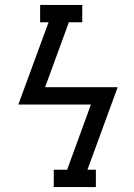

<svg xmlns="http://www.w3.org/2000/svg" viewBox="-20 -755 540 775"><path d="M197 0V-70H251L347 -333H54L176 -665H142V-735Q185 -735 227.5 -735Q270 -735 312 -735V-665H258L162 -403H455L333 -70H367V0Z"/></svg>

Font: Iosevka Curly Slab Oblique
Style: Regular
Weight: 400
Italic angle: -9°
Monospace: yes
Designer: Belleve Invis
Foundry: Belleve Invis
Version: Version 11.1.0; ttfautohint (v1.8.3)